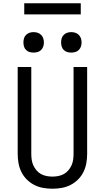

<svg xmlns="http://www.w3.org/2000/svg" viewBox="-20 -1144 640 1172"><path d="M300 8Q272 8 243.5 3Q215 -2 189.5 -15Q164 -28 143.5 -48.5Q123 -69 110.5 -94.5Q98 -120 93 -148Q88 -176 88 -205V-735H171V-205Q171 -187 173.5 -169Q176 -151 183.5 -134.5Q191 -118 203 -104Q215 -90 230.5 -81.5Q246 -73 264 -69.5Q282 -66 300 -66Q318 -66 336 -69.5Q354 -73 369.5 -81.5Q385 -90 397 -104Q409 -118 416.5 -134.5Q424 -151 426.5 -169Q429 -187 429 -205V-735H512V-205Q512 -176 507 -148Q502 -120 489.5 -94.5Q477 -69 456.5 -48.5Q436 -28 410.5 -15Q385 -2 356.5 3Q328 8 300 8ZM415 -823Q402 -823 390 -826.5Q378 -830 369 -839Q360 -848 356.5 -860Q353 -872 353 -885Q353 -898 356.5 -910Q360 -922 369 -931Q378 -940 390 -944Q402 -948 415 -948Q428 -948 440 -944Q452 -940 461 -931Q470 -922 474 -910Q478 -898 478 -885Q478 -872 474 -860Q470 -848 461 -839Q452 -830 440 -826.5Q428 -823 415 -823ZM185 -823Q172 -823 160 -826.5Q148 -830 139 -839Q130 -848 126.5 -860Q123 -872 123 -885Q123 -898 126.5 -910Q130 -922 139 -931Q148 -940 160 -944Q172 -948 185 -948Q198 -948 210 -944Q222 -940 231 -931Q240 -922 244 -910Q248 -898 248 -885Q248 -872 244 -860Q240 -848 231 -839Q222 -830 210 -826.5Q198 -823 185 -823ZM473 -1056H128V-1124H473Z"/></svg>

Font: Iosevka Aile
Style: Regular
Weight: 400
Designer: Belleve Invis
Foundry: Belleve Invis
Version: Version 28.0.1; ttfautohint (v1.8.4)